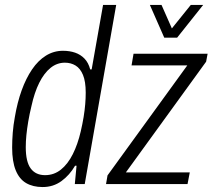

<svg xmlns="http://www.w3.org/2000/svg" viewBox="-20 -743 858 775"><path d="M152 12Q113 12 85.5 -4Q58 -20 43.5 -55.5Q29 -91 29 -147Q29 -176 31.5 -207.5Q34 -239 40 -271Q50 -330 67.5 -378.5Q85 -427 109.5 -463Q134 -499 165.5 -518.5Q197 -538 234 -538Q261 -538 283 -530.5Q305 -523 321 -506.5Q337 -490 344 -463H350L396 -723H449L322 0H282L289 -74H283Q261 -36 228 -12Q195 12 152 12ZM162 -36Q198 -36 226 -58.5Q254 -81 274 -121Q294 -161 306 -213Q313 -243 317.5 -270.5Q322 -298 324 -322.5Q326 -347 326 -369Q326 -414 315 -440.5Q304 -467 285 -478.5Q266 -490 242 -490Q210 -490 184 -469Q158 -448 138.5 -409Q119 -370 107 -315Q99 -282 94 -252.5Q89 -223 86.5 -197.5Q84 -172 84 -149Q84 -90 104 -63Q124 -36 162 -36ZM408 0 414 -35 736 -479H511L519 -526H818L812 -494L488 -47H746L737 0ZM800 -723 695 -591H643L585 -723H632L684 -605H655L750 -723Z"/></svg>

Font: Archivo Condensed ExtraLight
Style: Italic
Weight: 250
Width: 3
Italic angle: -10°
Designer: Hector Gatti
Foundry: Omnibus-Type
Version: Version 2.001